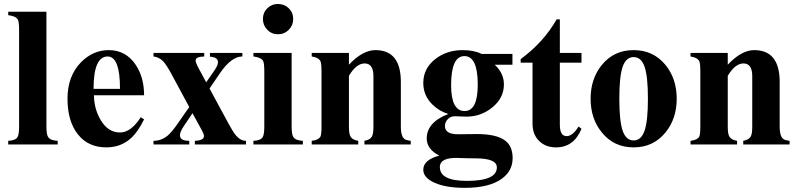

<svg xmlns="http://www.w3.org/2000/svg" viewBox="-20 -720 3984 957"><path d="M267.6 0H21V-18.1Q56.2 -19.5 66.9 -36.1Q75.2 -49.3 75.2 -89.4V-568.4Q75.2 -610.8 69.3 -621.6Q60.1 -639.6 21 -644.5V-661.6H211.4V-89.4Q211.4 -51.3 219.2 -38.1Q230.5 -19.5 267.6 -18.1Z M698.2 -125Q668 -64.5 637.2 -35.2Q585.4 14.6 509.8 14.6Q419.4 14.6 367.9 -50.8Q316.4 -116.2 316.4 -228Q316.4 -340.8 383.8 -409.7Q443.4 -470.2 522 -470.2Q606.9 -470.2 655.8 -397.9Q698.2 -335 698.2 -245.1H448.2Q449.2 -178.2 480.5 -124Q517.6 -59.6 578.1 -59.6Q632.8 -59.6 681.6 -135.7ZM578.1 -276.9Q578.1 -438.5 516.6 -438.5Q446.3 -438.5 446.3 -276.9Z M1206.1 0H951.2V-18.1Q996.6 -20 996.6 -41.5Q996.6 -51.3 987.8 -67.4L939.5 -155.8L895.5 -90.3Q877 -63 877 -45.4Q877 -18.1 923.3 -18.1V0H745.1V-18.1Q784.2 -18.1 815.4 -43.9Q836.4 -61.5 867.2 -106L923.3 -186.5L833 -354Q809.6 -397 793.5 -414.1Q772.9 -435.5 745.1 -438.5V-456.1H998V-438.5Q955.1 -437.5 955.1 -418.5Q955.1 -408.2 965.3 -388.7L1007.8 -309.6L1049.3 -369.6Q1066.4 -394 1066.4 -410.2Q1066.4 -435.1 1026.4 -437.5V-456.1H1188V-438.5Q1133.3 -438.5 1076.2 -355L1024.4 -278.8L1120.6 -101.1Q1143.1 -59.6 1157.2 -43.5Q1179.7 -18.1 1206.1 -18.1Z M1441.4 -625.5Q1441.4 -593.8 1419.4 -571.5Q1397.5 -549.3 1365.7 -549.3Q1334 -549.3 1312.3 -571.5Q1290.5 -593.8 1290.5 -625.5Q1290.5 -657.2 1312.3 -678.7Q1334 -700.2 1365.7 -700.2Q1397.5 -700.2 1419.4 -678.7Q1441.4 -657.2 1441.4 -625.5ZM1489.7 0H1243.2V-18.1Q1278.3 -19.5 1289.1 -36.1Q1297.4 -49.3 1297.4 -89.4V-362.8Q1297.4 -405.3 1291.5 -416Q1282.2 -433.6 1243.2 -438.5V-456.1H1433.6V-89.4Q1433.6 -51.3 1441.4 -38.1Q1452.6 -19.5 1489.7 -18.1Z M2027.3 0H1796.4V-18.1Q1825.7 -22.9 1835 -42Q1841.3 -55.2 1841.3 -89.4V-340.3Q1841.3 -403.8 1797.4 -403.8Q1756.3 -403.8 1719.2 -342.3V-89.4Q1719.2 -54.7 1726.1 -41.5Q1735.8 -22.5 1765.6 -18.1V0H1533.7V-18.1Q1568.4 -22 1577.6 -40Q1582.5 -50.8 1582.5 -89.4V-362.8Q1582.5 -403.3 1577.6 -414.1Q1568.4 -433.6 1533.7 -438.5V-456.1H1719.2V-397.5Q1787.6 -470.2 1851.1 -470.2Q1978 -470.2 1978 -311.5V-89.4Q1978 -35.2 2000.5 -24.4Q2010.3 -20 2027.3 -18.1Z M2535.2 68.4Q2535.2 131.8 2480.5 171.4Q2418 216.3 2296.9 216.3Q2203.6 216.3 2146.7 191.2Q2089.8 166 2089.8 126Q2089.8 76.7 2169.4 55.7Q2106.9 23.4 2106.9 -29.8Q2106.9 -110.4 2214.8 -151.9Q2169.4 -165.5 2135.7 -198.7Q2089.8 -243.2 2089.8 -306.6Q2089.8 -378.9 2149.9 -425.8Q2207 -470.2 2286.1 -470.2Q2342.3 -470.2 2380.4 -451.2H2534.2V-397.5H2445.8Q2491.7 -355 2491.7 -299.3Q2491.7 -230.5 2432.1 -183.1Q2376.5 -138.7 2305.2 -138.7Q2296.9 -138.7 2276.6 -139.6Q2256.3 -140.6 2246.6 -140.6Q2226.1 -140.6 2211.9 -126Q2197.8 -111.3 2197.8 -91.3Q2197.8 -49.8 2266.1 -50.8L2352.5 -51.8Q2456.5 -52.7 2500 -17.6Q2535.2 10.7 2535.2 68.4ZM2361.3 -298.3Q2361.3 -440.4 2294.9 -440.4Q2228.5 -440.4 2228.5 -295.4Q2228.5 -166.5 2295.9 -166.5Q2361.3 -166.5 2361.3 -298.3ZM2456.5 114.3Q2456.5 69.3 2350.6 69.3Q2310.5 69.3 2266.1 67.4Q2172.4 63.5 2172.4 112.8Q2172.4 181.6 2307.1 181.6Q2456.5 181.6 2456.5 114.3Z M2878.4 -78.1Q2840.3 14.6 2751.5 14.6Q2700.2 14.6 2668 -16.6Q2634.3 -48.8 2634.3 -104V-407.7H2575.2V-425.3Q2690.4 -510.3 2754.4 -623.5H2770.5V-456.1H2878.4V-407.7H2770.5V-98.1Q2770.5 -41.5 2804.2 -41.5Q2834.5 -41.5 2863.8 -89.4Z M3353 -228Q3353 -128.4 3296.9 -59.6Q3236.3 14.6 3138.2 14.6Q3040 14.6 2980 -59.6Q2923.8 -127.9 2923.8 -228Q2923.8 -327.6 2980 -396.5Q3040 -470.2 3138.2 -470.2Q3236.3 -470.2 3296.9 -396.5Q3353 -327.6 3353 -228ZM3209.5 -228Q3209.5 -339.8 3192.6 -387.7Q3175.8 -435.5 3138.2 -435.5Q3100.6 -435.5 3083.7 -387.7Q3066.9 -339.8 3066.9 -228Q3066.9 -116.2 3083.7 -68.1Q3100.6 -20 3138.2 -20Q3175.8 -20 3192.6 -68.1Q3209.5 -116.2 3209.5 -228Z M3915.5 0H3684.6V-18.1Q3713.9 -22.9 3723.1 -42Q3729.5 -55.2 3729.5 -89.4V-340.3Q3729.5 -403.8 3685.5 -403.8Q3644.5 -403.8 3607.4 -342.3V-89.4Q3607.4 -54.7 3614.3 -41.5Q3624 -22.5 3653.8 -18.1V0H3421.9V-18.1Q3456.5 -22 3465.8 -40Q3470.7 -50.8 3470.7 -89.4V-362.8Q3470.7 -403.3 3465.8 -414.1Q3456.5 -433.6 3421.9 -438.5V-456.1H3607.4V-397.5Q3675.8 -470.2 3739.3 -470.2Q3866.2 -470.2 3866.2 -311.5V-89.4Q3866.2 -35.2 3888.7 -24.4Q3898.4 -20 3915.5 -18.1Z"/></svg>

Font: Dai Banna SIL Light
Style: Bold
Weight: 700
Designer: Victor Gaultney
Foundry: SIL International
Version: Version 2.001